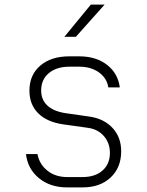

<svg xmlns="http://www.w3.org/2000/svg" viewBox="-20 -805 640 835"><path d="M272 10Q198 10 149 -30.5Q100 -71 93 -135H143Q151 -91 186 -63Q221 -35 272 -35H339Q394 -35 426 -63.5Q458 -92 458 -140Q458 -183 432 -213Q406 -243 363 -249L256 -264Q185 -274 146.5 -312Q108 -350 108 -411Q108 -479 155 -519.5Q202 -560 282 -560H324Q398 -560 445.5 -523Q493 -486 501 -425H451Q445 -465 410.5 -490Q376 -515 324 -515H282Q226 -515 192.5 -487Q159 -459 159 -412Q159 -371 186 -346Q213 -321 264 -313L369 -298Q432 -289 469.5 -248.5Q507 -208 507 -147Q507 -76 461 -33Q415 10 339 10ZM310 -645H260L375 -785H435Z"/></svg>

Font: JetBrains Mono Extra Light
Style: Regular
Weight: 200
Monospace: yes
Designer: Philipp Nurullin, Konstantin Bulenkov
Foundry: JetBrains
Version: 2.002